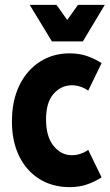

<svg xmlns="http://www.w3.org/2000/svg" viewBox="-20 -756 450 788"><path d="M29 -257Q29 -343 59.5 -405.5Q90 -468 143.5 -502.5Q197 -537 266 -537Q305 -537 337 -526Q369 -515 397 -497L342 -384Q329 -394 311 -400Q293 -406 275 -406Q231 -406 200 -371Q169 -336 169 -266Q169 -195 200 -157Q231 -119 275 -119Q293 -119 311 -125Q329 -131 342 -141L397 -28Q369 -10 337 1Q305 12 266 12Q195 12 141.5 -21.5Q88 -55 58.5 -115.5Q29 -176 29 -257ZM410 -736 320 -586H193L102 -736H212L256 -674L300 -736Z"/></svg>

Font: Radio Canada Condensed
Style: Bold
Weight: 700
Width: 3
Designer: Charles Daoud, Etienne Aubert Bonn, Alexandre Saumier Demers, Jacques Le Bailly
Foundry: Radio-Canada
Version: Version 2.104; ttfautohint (v1.8.4.7-5d5b);gftools[0.9.28.de